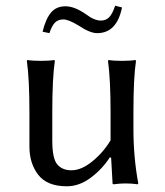

<svg xmlns="http://www.w3.org/2000/svg" viewBox="-20 -642 577 672"><path d="M333 -570Q350 -570 361.5 -581Q373 -592 383 -622L407 -616Q389 -526 320 -526Q295 -526 256 -552Q220 -574 202 -574Q183 -574 172 -562.5Q161 -551 153 -526L129 -531Q140 -576 158.5 -598Q177 -620 209 -620Q241 -620 281 -592Q310 -570 333 -570ZM365 -92Q337 -49 297 -19.5Q257 10 214 10Q145 10 114 -30Q83 -70 83 -129V-249Q83 -365 74 -429L76 -432Q94 -429 123 -429Q152 -429 170 -432L172 -429Q163 -369 163 -249V-150Q163 -87 180.5 -66.5Q198 -46 230 -46Q265 -46 303.5 -77.5Q342 -109 367 -151V-249Q367 -363 358 -429L360 -432Q378 -429 407 -429Q436 -429 454 -432L456 -429Q447 -369 447 -249V-192Q447 -91 464 0L462 3Q442 0 418 0Q401 0 378 3Q374 3 374 0L369 -89Z"/></svg>

Font: Libertinus Sans
Style: Regular
Weight: 400
Designer: Philipp H. Poll
Foundry: Khaled Hosny
Version: Version 6.1